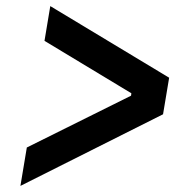

<svg xmlns="http://www.w3.org/2000/svg" viewBox="-20 -621 640 630"><path d="M47 -11 515 -246 535 -366 145 -601 126 -487 411 -315 410 -307 68 -137Z"/></svg>

Font: IBM Plex Mono SmBld
Style: Italic
Weight: 600
Italic angle: -9.5°
Monospace: yes
Designer: Mike Abbink, Paul van der Laan, Pieter van Rosmalen
Foundry: Bold Monday
Version: Version 2.004